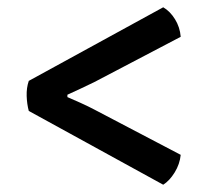

<svg xmlns="http://www.w3.org/2000/svg" viewBox="-20 -576 580 527"><path d="M428 -556Q447 -545 460.5 -523Q474 -501 476 -475L238.5 -350.5Q224.5 -343.5 200.8 -332.5Q177 -321.5 165 -316V-309.5Q177 -304.5 200.8 -293.8Q224.5 -283 238.5 -275.5L476 -151Q473.5 -125.5 459.5 -102.8Q445.5 -80 428 -69L59 -271.5Q54 -290 53.2 -312.5Q52.5 -335 59 -354Z"/></svg>

Font: Signika
Style: Regular
Weight: 400
Designer: Anna Giedry
Foundry: Anna Giedry
Version: Version 2.001